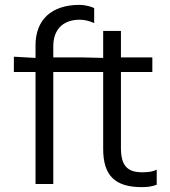

<svg xmlns="http://www.w3.org/2000/svg" viewBox="-20 -756 700 789"><path d="M126 -570V-518L37 -523V-460H126V0H199V-460H404V-144C404 -34 453 13 563 13C588 13 606 10 624 3V-59C610 -51 591 -48 564 -48C502 -48 477 -77 477 -148V-460H606V-520H477V-629H404V-518L323 -520H199V-566C199 -635 239 -675 308 -675C328 -675 351 -669 367 -661V-723C349 -731 325 -736 307 -736C192 -736 126 -675 126 -570Z"/></svg>

Font: Non Bureau Light
Style: Regular
Weight: 300
Designer: Jona Saucedo
Foundry: Non Foundry
Version: Version 1.000;FEAKit 1.0